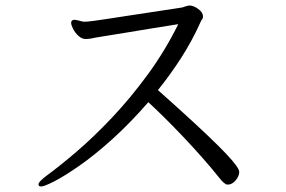

<svg xmlns="http://www.w3.org/2000/svg" viewBox="-20 -678 1040 699"><path d="M707 -591Q679 -529 640 -468Q601 -407 555 -350Q636 -278 690 -228Q744 -178 776.5 -145.5Q809 -113 825 -94Q841 -75 846 -66Q851 -57 851 -52Q851 -37 838 -21.5Q825 -6 810 -6Q805 -6 803 -7Q801 -8 795 -12.5Q789 -17 778 -31Q751 -65 717 -103.5Q683 -142 646.5 -180.5Q610 -219 577 -251.5Q544 -284 520 -306Q453 -229 388.5 -171Q324 -113 269.5 -75Q215 -37 178 -18Q141 1 129 1Q123 1 121.5 -2.5Q120 -6 120 -7Q120 -12 128 -20Q136 -28 149 -38Q197 -73 259.5 -126.5Q322 -180 389 -251Q456 -322 518.5 -407.5Q581 -493 629 -590Q589 -584 538 -575.5Q487 -567 438 -559Q389 -551 354.5 -545.5Q320 -540 313 -538Q307 -537 302 -536.5Q297 -536 292 -536Q278 -536 265.5 -547.5Q253 -559 246 -573Q239 -587 239 -595Q239 -605 250 -606H251Q256 -606 267 -603Q278 -600 283 -599H291Q294 -599 299.5 -599.5Q305 -600 321 -602Q337 -604 372.5 -609.5Q408 -615 470.5 -624.5Q533 -634 632 -649Q647 -651 650.5 -653Q654 -655 664 -657Q666 -657 667 -657.5Q668 -658 669 -658Q684 -658 701.5 -645.5Q719 -633 719 -618Q719 -610 713 -604Z"/></svg>

Font: Moon Stars Kai T HW
Style: Regular
Weight: 400
Designer: GuiWonder
Version: Version 1.101